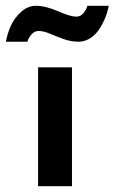

<svg xmlns="http://www.w3.org/2000/svg" viewBox="-94 -643 395 663"><path d="M39 -536Q25.5 -536 15.2 -524.8Q5 -513.5 0.5 -499H-73.5Q-68.5 -528 -56 -555Q-43.5 -582 -20.5 -602.5Q2.5 -623 30 -623Q63.5 -623 106.2 -604.2Q149 -585.5 169.5 -585.5Q183.5 -585.5 193.8 -597.2Q204 -609 207.5 -623H281.5Q277.5 -601.5 269 -580.8Q260.5 -560 248 -541.2Q235.5 -522.5 217 -510.8Q198.5 -499 177.5 -499Q151 -499 125.5 -508.2Q100 -517.5 78.2 -526.8Q56.5 -536 39 -536ZM37.5 0V-410.5H154.5V0Z"/></svg>

Font: League Spartan SemiBold
Style: Regular
Weight: 600
Foundry: The League of Moveable Type
Version: Version 2.002